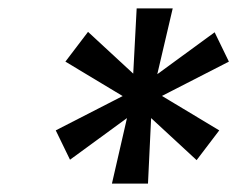

<svg xmlns="http://www.w3.org/2000/svg" viewBox="-20 -794 596 458"><path d="M310 -584 492 -717 526 -647 329 -546 147 -413 113 -483ZM304 -546 136 -647 190 -718 335 -584 503 -483 449 -412ZM295 -565 306 -774H392L343 -565L333 -356H247Z"/></svg>

Font: Pathway Extreme 28pt Medium
Style: Italic
Weight: 500
Italic angle: -8°
Designer: Eduardo Rodriguez Tunni
Foundry: Eduardo Rodriguez Tunni
Version: Version 1.001;gftools[0.9.26]